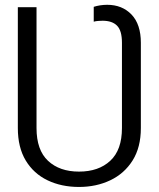

<svg xmlns="http://www.w3.org/2000/svg" viewBox="-20 -757 651 788"><path d="M304.2 10.3Q231.9 10.3 175 -17.1Q118.2 -44.4 85.7 -98.1Q53.2 -151.9 53.2 -231.4V-727.5H129.9V-231.4Q129.9 -141.1 177.2 -96.9Q224.6 -52.7 304.2 -52.7Q384.8 -52.7 432.6 -97.2Q480.5 -141.6 480.5 -231.4V-581.5Q480.5 -631.3 460.4 -651.6Q440.4 -671.9 400.9 -671.9Q393.1 -671.9 383.1 -671.1Q373 -670.4 364.7 -668V-729Q377 -732.9 391.1 -735.1Q405.3 -737.3 419.9 -737.3Q481.4 -737.3 519.8 -697.3Q558.1 -657.2 558.1 -581.5V-231.4Q558.1 -152.3 524.2 -98.4Q490.2 -44.4 432.6 -17.1Q375 10.3 304.2 10.3Z"/></svg>

Font: Inter 18pt Light
Style: Regular
Weight: 300
Designer: Rasmus Andersson
Foundry: rsms
Version: Version 4.001;git-66647c0bb